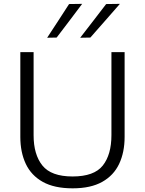

<svg xmlns="http://www.w3.org/2000/svg" viewBox="-20 -990 771 1020"><path d="M366 10.5Q268.5 10.5 207.2 -23.8Q146 -58 117 -119.5Q88 -181 88 -262.5V-713H158.5V-271.5Q158.5 -169 205.2 -110.8Q252 -52.5 365.5 -52.5Q480 -52.5 526 -110.5Q572 -168.5 572 -272.5V-713H642V-262.5Q642 -181 613 -119.5Q584 -58 523 -23.8Q462 10.5 366 10.5ZM406 -789.5Q440.5 -834 475.2 -879Q510 -924 544 -968.5L617 -969.5Q577 -923.5 538 -879.2Q499 -835 460 -790.5ZM230.5 -789.5Q260 -834.5 289 -879Q318 -923.5 347 -968.5L416.5 -969.5Q382 -923.5 348.5 -879.2Q315 -835 281 -790.5Z"/></svg>

Font: Commissioner Light
Style: Regular
Weight: 300
Designer: Kostas Bartsokas
Foundry: Kostas Bartsokas
Version: Version 1.000; ttfautohint (v1.8.3)